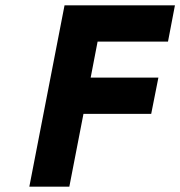

<svg xmlns="http://www.w3.org/2000/svg" viewBox="-20 -700 676 720"><path d="M222 -680H636L610 -544H346L320 -409H574L547 -273H293L240 0H90Z"/></svg>

Font: Teachers[wght] Italic
Style: Regular
Weight: 400
Designer: Alfredo Marco Pradil & Chank Diesel
Version: Version 1.000;Glyphs 3.1.2 (3151)